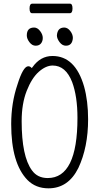

<svg xmlns="http://www.w3.org/2000/svg" viewBox="-20 -1013 540 1046"><path d="M244 13Q175 13 130 -32Q41 -123 41 -337Q41 -452 75 -552Q106 -652 134 -652Q145 -652 153 -642L157 -647Q200 -708 266 -708Q390 -708 438 -542Q460 -463 460 -363Q460 -211 407 -98Q352 13 244 13ZM240 -43Q402 -43 402 -371Q402 -488 373 -566Q338 -656 267 -656Q230 -656 191.5 -622Q153 -588 125.5 -518Q98 -448 98 -353Q98 -161 154 -85Q184 -43 240 -43ZM126 -820Q126 -863 166 -863Q184 -863 198.5 -844Q213 -825 213 -806.5Q213 -788 203 -776Q193 -764 174 -764Q155 -764 140.5 -783Q126 -802 126 -820ZM339 -764Q319 -764 304.5 -783.5Q290 -803 290 -820Q293 -863 330 -863Q348 -863 362.5 -844.5Q377 -826 377 -806Q374 -764 339 -764ZM290 -820ZM377 -806ZM155 -941Q141 -941 141 -967Q141 -993 156 -993H361Q375 -993 375 -967Q375 -941 360 -941Z"/></svg>

Font: LXGW WenKai Mono TC Light
Style: Regular
Weight: 300
Designer: LXGW / Fontworks Inc.
Foundry: LXGW / Fontworks Inc.
Version: Version 1.330